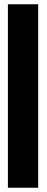

<svg xmlns="http://www.w3.org/2000/svg" viewBox="-20 -880 222 900"><path d="M159 0V-860H17V0Z"/></svg>

Font: Ny Stormning
Style: Hf
Weight: 700
Designer: Robert Jablonski, Mew Too
Foundry: Cannot Into Space Fonts
Version: Version 0.90